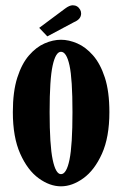

<svg xmlns="http://www.w3.org/2000/svg" viewBox="-20 -678 452 710"><path d="M205.5 11Q164 11 123 -18.8Q82 -48.5 54.8 -109.5Q27.5 -170.5 27.5 -263.5Q27.5 -339.5 44 -391Q60.5 -442.5 87.2 -473.2Q114 -504 145 -517.5Q176 -531 205.5 -531Q234.5 -531 265.8 -517.5Q297 -504 324 -473.2Q351 -442.5 367.8 -391Q384.5 -339.5 384.5 -263.5Q384.5 -170.5 357 -109.5Q329.5 -48.5 288.2 -18.8Q247 11 205.5 11ZM205.5 -34Q226 -34 237 -87.5Q248 -141 248 -263.5Q248 -386 237 -436.2Q226 -486.5 205.5 -486.5Q186 -486.5 174.8 -436.2Q163.5 -386 163.5 -263.5Q163.5 -141 174.8 -87.5Q186 -34 205.5 -34ZM155 -543.5 125 -575 221 -646.5Q237 -658.5 249 -658.5Q267 -658.5 276.5 -642Q280 -635.5 280 -628Q280 -607 253.5 -596Z"/></svg>

Font: Imbue 10pt ExtraBold
Style: Regular
Weight: 800
Designer: Tyler Finck
Foundry: Etcetera Type Company
Version: Version 1.102; ttfautohint (v1.8.3)